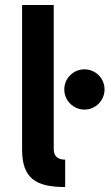

<svg xmlns="http://www.w3.org/2000/svg" viewBox="-20 -730 440 764"><path d="M235.8 -374C235.8 -330.1 272 -293.9 315.9 -293.9C360.4 -293.9 396 -330.1 396 -374C396 -418.5 360.4 -454.1 315.9 -454.1C272 -454.1 235.8 -418.5 235.8 -374ZM193.8 -137.2V-710H67.9V-134.8C67.9 -19.5 123.5 14.2 239.3 14.2V-94.7C204.1 -94.7 193.8 -114.3 193.8 -137.2Z"/></svg>

Font: Tuffy
Style: Bold
Weight: 700
Designer: Thatcher Ulrich, Karoly Barta, Michael Everson
Version: Version 001.270